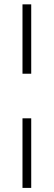

<svg xmlns="http://www.w3.org/2000/svg" viewBox="-20 -748 253 904"><path d="M85.9 -190.9H127V136.7H85.9ZM127 -727.5V-400.9H85.9V-727.5Z"/></svg>

Font: Inter Extra Light
Style: Regular
Weight: 200
Designer: Rasmus Andersson
Foundry: rsms
Version: Version 4.000;git-3c8e0fc